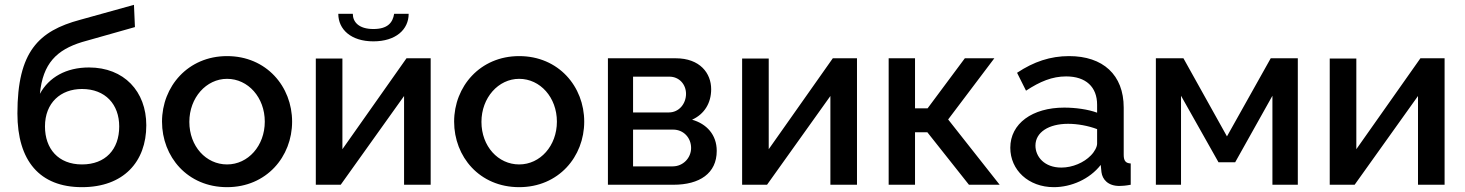

<svg xmlns="http://www.w3.org/2000/svg" viewBox="-20 -764 6059 794"><path d="M319 10C491 10 585 -95 585 -246C585 -386 493 -485 348 -485C253 -485 182 -444 145 -376C157 -502 215 -558 319 -590L538 -652L534 -744L311 -682C140 -636 52 -551 52 -295C52 -99 144 10 319 10ZM319 -84C221 -84 166 -149 166 -241C166 -339 231 -396 319 -396C416 -396 473 -332 473 -241C473 -146 416 -84 319 -84Z M650 -261C650 -116 755 10 919 10C1082 10 1188 -116 1188 -261C1188 -406 1082 -532 919 -532C757 -532 650 -406 650 -261ZM919 -84C832 -84 763 -159 763 -260C763 -360 833 -438 919 -438C1006 -438 1075 -361 1075 -261C1075 -161 1006 -84 919 -84Z M1524 -593C1617 -593 1670 -642 1670 -707H1610C1604 -670 1583 -644 1524 -644C1464 -644 1439 -673 1439 -707H1379C1379 -642 1432 -593 1524 -593ZM1286 0H1389L1651 -367V0H1761V-523H1661L1396 -147V-522H1286Z M1858 -261C1858 -116 1963 10 2127 10C2290 10 2396 -116 2396 -261C2396 -406 2290 -532 2127 -532C1965 -532 1858 -406 1858 -261ZM2127 -84C2040 -84 1971 -159 1971 -260C1971 -360 2041 -438 2127 -438C2214 -438 2283 -361 2283 -261C2283 -161 2214 -84 2127 -84Z M2494 0H2765C2873 0 2944 -47 2944 -140C2944 -207 2902 -252 2842 -269C2893 -292 2921 -338 2921 -395C2921 -461 2875 -523 2774 -523H2494ZM2598 -299V-447H2748C2789 -447 2817 -415 2817 -376C2817 -335 2788 -299 2746 -299ZM2598 -76V-228H2764C2806 -228 2838 -195 2838 -152C2838 -111 2805 -76 2762 -76Z M3049 0H3152L3414 -367V0H3524V-523H3424L3159 -147V-522H3049Z M3655 0H3764V-217H3815L3987 0H4114L3901 -270L4092 -523H3970L3816 -316H3764V-523H3655Z M4158 -153C4158 -61 4233 10 4338 10C4410 10 4486 -23 4532 -82L4535 -52C4539 -22 4562 5 4609 5C4620 5 4635 4 4656 0V-88C4635 -89 4627 -99 4627 -124V-319C4627 -455 4541 -532 4401 -532C4324 -532 4255 -509 4186 -463L4223 -389C4281 -427 4331 -448 4389 -448C4471 -448 4517 -404 4517 -331V-298C4479 -312 4427 -319 4381 -319C4249 -319 4158 -253 4158 -153ZM4491 -121C4463 -92 4416 -71 4369 -71C4299 -71 4262 -116 4262 -162C4262 -217 4317 -252 4397 -252C4436 -252 4480 -244 4517 -230V-170C4517 -157 4507 -137 4491 -121Z M4760 0H4864V-368L5019 -93H5088L5242 -368V0H5347V-523H5235L5054 -200L4874 -523H4760Z M5479 0H5582L5844 -367V0H5954V-523H5854L5589 -147V-522H5479Z"/></svg>

Font: FIGSv2-sans-serif SemiBold
Style: Regular
Weight: 600
Designer: Matt McInerney, Pablo Impallari, Rodrigo Fuenzalida,Mirko Velimirovic
Foundry: Matt McInerney, Pablo Impallari, Rodrigo Fuenzalida
Version: Version 4.021;hotconv 1.0.109;makeotfexe 2.5.65596